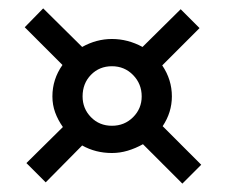

<svg xmlns="http://www.w3.org/2000/svg" viewBox="-20 -530 539 458"><path d="M89 -95 43 -141 130 -227Q118 -244 111.5 -262Q105 -280 105 -300Q105 -341 129 -375L39 -465L83 -510L176 -418Q210 -437 247 -437Q285 -437 320 -418L411 -508L456 -463L367 -374Q390 -340 390 -300Q390 -262 368 -229L460 -137L415 -92L321 -186Q303 -176 284.5 -170.5Q266 -165 247 -165Q208 -165 176 -183ZM247 -230Q277 -230 297.5 -250.5Q318 -271 318 -300Q318 -330 297.5 -351Q277 -372 247 -372Q217 -372 197 -351.5Q177 -331 177 -300Q177 -271 197 -250.5Q217 -230 247 -230Z"/></svg>

Font: Alumni Sans SemiBold
Style: Regular
Weight: 600
Designer: Robert E. Leuschke
Foundry: Robert E. Leuschke
Version: Version 1.018